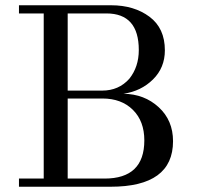

<svg xmlns="http://www.w3.org/2000/svg" viewBox="-20 -709 754 729"><path d="M637 -173Q637 0 400 0H52V-31H146V-658H52V-689H402Q489 -689 547.5 -645.5Q606 -602 606 -518Q606 -452 561 -407.5Q516 -363 449 -353Q528 -352 582.5 -302Q637 -252 637 -173ZM507 -519Q507 -658 384 -658H237V-365H368Q431 -365 471 -410Q507 -455 507 -519ZM528 -176Q528 -249 484.5 -292Q441 -335 369 -335H237V-31H377Q528 -31 528 -176Z"/></svg>

Font: GFS Didot
Style: Regular
Weight: 400
Designer: Takis Katsoulidis and George D. Matthiopoulos
Foundry: Takis Katsoulidis and George D. Matthiopoulos
Version: Version 1.0